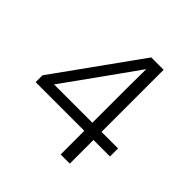

<svg xmlns="http://www.w3.org/2000/svg" viewBox="-180 -854 1010 1010"><g transform="rotate(45 325.0 -349.0)"><path d="M411 0V-176H49V-227L387 -698H479V-236H602V-176H479V0ZM126 -236H411V-497L412 -636L331 -522Z"/></g></svg>

Font: Azeret Mono Thin ExtraLight
Style: Regular
Weight: 250
Version: Version 1.002